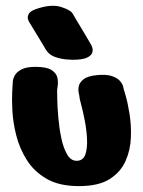

<svg xmlns="http://www.w3.org/2000/svg" viewBox="-20 -632 485 652"><path d="M226 -429Q226 -429 208 -430Q190 -431 168.5 -438Q147 -445 136 -463Q125 -482 111.5 -504Q98 -526 88 -542.5Q78 -559 78 -559Q78 -559 75 -567Q72 -575 78.5 -586Q85 -597 114 -605Q158 -618 188.5 -608Q219 -598 226 -587Q229 -581 239.5 -564Q250 -547 261.5 -527.5Q273 -508 281.5 -493.5Q290 -479 290 -479Q290 -479 293 -471.5Q296 -464 293.5 -454Q291 -444 276 -436.5Q261 -429 226 -429ZM23 -346Q23 -346 23.5 -355Q24 -364 30 -375.5Q36 -387 52.5 -396Q69 -405 100 -405Q138 -405 154.5 -394.5Q171 -384 174.5 -369.5Q178 -355 176 -341.5Q174 -328 174 -323Q174 -319 174.5 -293.5Q175 -268 178 -233Q181 -198 188 -164Q195 -130 208 -107.5Q221 -85 242 -86Q263 -87 270 -108Q277 -129 275.5 -160Q274 -191 268 -222Q262 -253 256 -275.5Q250 -298 250 -301Q250 -305 247.5 -315.5Q245 -326 247.5 -339Q250 -352 264 -363Q278 -374 310 -377Q342 -380 360.5 -373.5Q379 -367 387.5 -357Q396 -347 398 -338.5Q400 -330 400 -330Q400 -330 407 -306Q414 -282 420 -244.5Q426 -207 424.5 -165Q423 -123 406.5 -85.5Q390 -48 352.5 -24Q315 0 248 0Q181 0 138 -25Q95 -50 70.5 -89.5Q46 -129 35 -173Q24 -217 22 -256.5Q20 -296 21.5 -321Q23 -346 23 -346Z"/></svg>

Font: Nerko One
Style: Regular
Weight: 400
Designer: Nermin Kahrimanovic
Foundry: Nermin Kahrimanovic
Version: Version 1.101